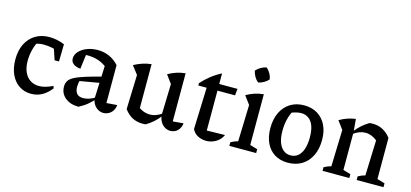

<svg xmlns="http://www.w3.org/2000/svg" viewBox="-63 -1183 3523 1646"><g transform="rotate(15 1698.5 -360.5)"><path d="M248 9Q187 9 140.5 -22.5Q94 -54 68.5 -110.5Q43 -167 43 -242Q43 -323 72.5 -381Q102 -439 154.5 -470.5Q207 -502 277 -502Q311 -502 345 -495Q379 -488 412 -474L397 -396Q324 -427 241 -427Q216 -427 192 -420.5Q168 -414 146 -401L192 -439Q170 -397 159 -350.5Q148 -304 148 -258Q148 -199 166.5 -158Q185 -117 218.5 -95Q252 -73 297 -73Q324 -73 354 -81.5Q384 -90 417 -106L425 -87Q352 9 248 9ZM370 -321 319 -474H412L409 -321Z M888 7Q855 7 826 -17Q797 -41 786 -89L798 -384Q730 -435 630 -435Q613 -435 595 -433Q577 -431 561 -427L621 -457L602 -308Q559 -313 537.5 -330.5Q516 -348 516 -376Q516 -411 542 -439.5Q568 -468 611.5 -485Q655 -502 707 -502Q763 -502 811 -480Q859 -458 894 -418V-82L988 -89Q985 -59 971 -37.5Q957 -16 935 -4.5Q913 7 888 7ZM670 11Q595 10 550.5 -27.5Q506 -65 506 -125Q506 -153 518.5 -174.5Q531 -196 564 -214Q597 -232 658.5 -251.5Q720 -271 816 -296V-238L591 -199L625 -214Q620 -199 617.5 -183Q615 -167 615 -153Q615 -113 633 -92Q651 -71 689 -71Q716 -71 745 -81Q774 -91 807 -113V-98Q778 -65 745.5 -38Q713 -11 670 11Z M1484 -77 1578 -85Q1574 -54 1560 -33.5Q1546 -13 1526 -3Q1506 7 1485 7Q1460 7 1437 -5.5Q1414 -18 1398 -43.5Q1382 -69 1378 -105L1386 -382L1332 -455Q1405 -497 1484 -504ZM1267 7Q1259 8 1252 8.5Q1245 9 1238 9Q1188 9 1147.5 -12Q1107 -33 1075 -77L1163 -129Q1217 -83 1279 -83Q1332 -83 1386 -122L1388 -102Q1362 -67 1331.5 -40Q1301 -13 1267 7ZM1075 -77 1085 -382 1029 -455Q1107 -497 1182 -504V-91Z M1786 -584V-490H1948L1942 -431H1786V-77L1947 -80Q1934 -51 1911.5 -31Q1889 -11 1860.5 -0.5Q1832 10 1803 10Q1763 10 1728.5 -7.5Q1694 -25 1677 -61L1690 -431H1616V-452Q1651 -491 1693 -524.5Q1735 -558 1786 -584Z M2007 0V-32Q2021 -40 2036.5 -46.5Q2052 -53 2070 -57L2080 -382L2026 -455Q2060 -475 2098 -487.5Q2136 -500 2178 -504V-54L2245 -34V0ZM2143 -732Q2163 -714 2176.5 -690Q2190 -666 2194 -641Q2178 -621 2153.5 -607Q2129 -593 2104 -589Q2084 -605 2070 -629.5Q2056 -654 2051 -680Q2069 -700 2093 -714Q2117 -728 2143 -732Z M2526 10Q2459 10 2409.5 -20.5Q2360 -51 2333.5 -107Q2307 -163 2307 -239Q2307 -319 2335.5 -378Q2364 -437 2416 -469.5Q2468 -502 2538 -502Q2607 -502 2657 -471.5Q2707 -441 2734.5 -385.5Q2762 -330 2762 -255Q2762 -174 2733 -114.5Q2704 -55 2651 -22.5Q2598 10 2526 10ZM2533 -57Q2571 -57 2598 -78.5Q2625 -100 2640 -143Q2655 -186 2655 -248Q2655 -308 2640.5 -348.5Q2626 -389 2597.5 -410Q2569 -431 2530 -431Q2504 -431 2472.5 -421.5Q2441 -412 2399 -393L2459 -435Q2436 -391 2424.5 -344.5Q2413 -298 2413 -244Q2413 -183 2428 -141.5Q2443 -100 2470 -78.5Q2497 -57 2533 -57Z M2834 0V-32Q2847 -39 2861.5 -45.5Q2876 -52 2897 -57L2907 -382L2853 -455Q2920 -494 2995 -504L3005 -392V-54L3072 -34V0ZM3137 0V-32Q3149 -39 3164 -45.5Q3179 -52 3199 -57L3210 -371L3307 -419V-54L3375 -34V0ZM2998 -370 2995 -391Q3022 -426 3052.5 -453Q3083 -480 3117 -500Q3124 -501 3131.5 -501.5Q3139 -502 3145 -502Q3194 -502 3234 -481.5Q3274 -461 3307 -419L3210 -371Q3161 -411 3106 -411Q3052 -411 2998 -370Z"/></g></svg>

Font: Piazzolla Thin SemiBold
Style: Regular
Weight: 600
Version: Version 2.005